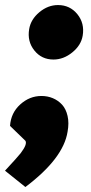

<svg xmlns="http://www.w3.org/2000/svg" viewBox="-37 -585 362 764"><path d="M193.8 -564.9Q241.2 -564.9 270.8 -528.6Q300.3 -492.2 292 -442.9Q285.6 -404.8 250.7 -376.5Q215.8 -348.1 175.8 -348.1Q128.4 -348.1 99.6 -384.3Q70.8 -420.4 79.1 -469.2Q85.4 -507.8 119.6 -536.4Q153.8 -564.9 193.8 -564.9ZM127.9 -203.1Q152.3 -203.1 173.3 -194.3Q194.3 -185.5 210 -168.5Q225.6 -151.4 231.9 -123.5Q238.3 -95.7 231.9 -61Q215.3 45.4 64 159.2L-17.1 94.2Q33.2 40 45.4 24.4Q72.8 -11.7 64 -24.9L2.9 -84Q6.3 -135.7 43.5 -169.4Q80.6 -203.1 127.9 -203.1Z"/></svg>

Font: Stilu Bold
Style: Italic
Weight: 700
Italic angle: -10°
Designer: Genilson Lima Santos
Foundry: Genilson Lima Santos
Version: Version 1.200;PS 001.200;hotconv 1.0.88;makeotf.lib2.5.64775